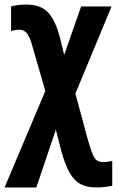

<svg xmlns="http://www.w3.org/2000/svg" viewBox="-33 -575 512 835"><path d="M82 -555.2Q121.6 -555.2 148.7 -541.3Q175.8 -527.3 194.6 -496.3Q213.4 -465.3 227.1 -414.1L246.1 -335.9L319.8 -546.9H452.1L294.9 -168L347.2 25.9Q359.9 70.8 368.9 93.3Q377.9 115.7 388.9 122.8Q399.9 129.9 418 129.9Q427.7 129.9 436.8 128.4Q445.8 127 455.1 125V232.9Q441.4 235.8 424.8 238Q408.2 240.2 384.8 240.2Q345.2 240.2 317.6 225.8Q290 211.4 270.3 177Q250.5 142.6 233.9 83L210 -11.2L125 240.2H-13.2L164.1 -179.2L107.9 -374Q96.7 -415.5 83.7 -430.7Q70.8 -445.8 50.8 -445.8Q42 -445.8 32.2 -444.1Q22.5 -442.4 15.1 -439.9V-546.9Q26.9 -550.8 44.7 -553Q62.5 -555.2 82 -555.2Z"/></svg>

Font: Open Sans Condensed
Style: Regular
Weight: 400
Width: 3
Designer: Monotype Design Team
Foundry: Monotype Imaging Inc.
Version: Version 3.000